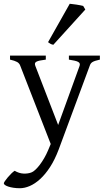

<svg xmlns="http://www.w3.org/2000/svg" viewBox="-43 -747 556 1011"><path d="M482.9 -433.1Q468.3 -429.7 459 -426.8Q449.7 -423.8 443.8 -420.2Q438 -416.5 434.8 -411.9Q431.6 -407.2 429.2 -399.9L266.1 40Q245.6 94.2 220.5 132.8Q195.3 171.4 168.2 196Q141.1 220.7 113.8 232.4Q86.4 244.1 62 244.1Q43.5 244.1 27.8 241.7Q12.2 239.3 1 235.6Q-10.3 231.9 -16.6 227.3Q-22.9 222.7 -22.9 218.3Q-22.9 215.3 -17.1 206.5Q-11.2 197.8 -2.4 187.3Q6.3 176.8 16.4 167Q26.4 157.2 34.2 152.3Q57.6 166 80.8 167Q104 168 122.1 161.1Q130.9 158.2 142.6 147.5Q154.3 136.7 166.3 121.1Q178.2 105.5 189.7 85.7Q201.2 65.9 210 44.9L224.1 11.2L64 -399.9Q59.6 -413.6 46.9 -420.7Q34.2 -427.7 9.8 -433.1V-454.1H198.2V-433.1Q179.2 -430.7 167.2 -428.2Q155.3 -425.8 148.7 -422.1Q142.1 -418.5 141.1 -413.1Q140.1 -407.7 143.1 -399.9L263.2 -88.9L376 -399.9Q378.4 -407.2 376.7 -412.4Q375 -417.5 368.4 -421.1Q361.8 -424.8 349.9 -427.5Q337.9 -430.2 319.8 -433.1V-454.1H482.9ZM237.8 -511.2Q229 -512.7 222.2 -516.6Q215.3 -520.5 210 -524.9L324.2 -727.1Q330.1 -726.6 339.6 -725.3Q349.1 -724.1 359.6 -722.7Q370.1 -721.2 379.9 -719.2Q389.6 -717.3 395 -715.8L406.2 -696.8Z"/></svg>

Font: Gentium Plus APac
Style: Regular
Weight: 400
Designer: J. Victor Gaultney, Annie Olsen, Iska Routamaa, Becca Hirsbrunner
Foundry: SIL International
Version: Version 5.000